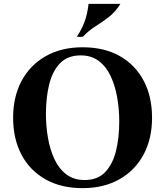

<svg xmlns="http://www.w3.org/2000/svg" viewBox="-20 -960 856 995"><path d="M218 -370Q218 -307 228.5 -246Q239 -185 262 -135.5Q285 -86 323.5 -56.5Q362 -27 418 -27L408 15Q296 15 215 -31Q134 -77 91 -159Q48 -241 48 -350Q48 -459 92 -541Q136 -623 217 -669Q298 -715 408 -715L398 -673Q331 -673 291.5 -632.5Q252 -592 235 -523Q218 -454 218 -370ZM598 -330Q598 -393 587.5 -454Q577 -515 554 -564.5Q531 -614 492.5 -643.5Q454 -673 398 -673L408 -715Q521 -715 601.5 -669Q682 -623 725 -541Q768 -459 768 -350Q768 -241 724 -159Q680 -77 599 -31Q518 15 408 15L418 -27Q486 -27 525 -68Q564 -109 581 -177.5Q598 -246 598 -330ZM604 -940Q578 -898 543.5 -871.5Q509 -845 474 -823Q439 -801 410 -770Q394 -767 378 -770Q404 -808 418.5 -848Q433 -888 439 -940Z"/></svg>

Font: Poltawski Nowy
Style: Bold
Weight: 700
Designer: Adam Pótawski, Mateusz Machalski, Borys Kosmynka, Ania Wieluska
Foundry: Capitalics.wtf
Version: Version 1.001;gftools[0.9.25]